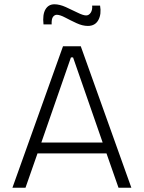

<svg xmlns="http://www.w3.org/2000/svg" viewBox="-20 -876 671 896"><path d="M38 0 274 -660H357L593 0H533L477 -160H155L99 0ZM311 -608 173 -211H459L321 -608ZM390 -755Q365 -755 337 -768Q309 -781 284.5 -794Q260 -807 245 -807Q235 -807 227.5 -797.5Q220 -788 221 -762H183Q178 -808 192 -832Q206 -856 234 -856Q258 -856 287 -843Q316 -830 342 -817Q368 -804 382 -804Q395 -804 403.5 -817Q412 -830 410 -850H447Q454 -810 439 -782.5Q424 -755 390 -755Z"/></svg>

Font: Bricolage Grotesque 10pt ExtraLight
Style: Regular
Weight: 200
Designer: Mathieu Triay
Foundry: Atelier Triay
Version: Version 1.000; ttfautohint (v1.8.4.7-5d5b);gftools[0.9.32]